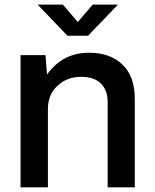

<svg xmlns="http://www.w3.org/2000/svg" viewBox="-20 -802 665 822"><path d="M269 -648.9 141.1 -782.2H249L313 -708L377 -782.2H484.9L356.9 -648.9ZM67.9 0V-565.9H174.8L181.2 -482.9Q216.3 -530.8 260.5 -553.5Q304.7 -576.2 362.8 -576.2Q451.2 -576.2 504.2 -525.6Q557.1 -475.1 557.1 -378.9V0H440.9V-365.2Q440.9 -416 411.9 -444.6Q382.8 -473.1 327.1 -473.1Q267.6 -473.1 226.6 -435.5Q185.5 -397.9 185.1 -335.9V0Z"/></svg>

Font: BDO Grotesk Medium
Style: Regular
Weight: 500
Designer: Deni Anggara
Foundry: Lokal Container
Version: Version 2.000